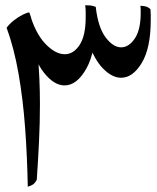

<svg xmlns="http://www.w3.org/2000/svg" viewBox="-20 -691 595 726"><path d="M87 -566 91 -644Q113 -566 151 -526Q189 -486 225 -486Q258 -486 281 -521Q304 -556 304 -626Q304 -637 304 -648Q304 -659 302 -671Q312 -671 320.5 -670.5Q329 -670 342 -665Q343 -654 343 -643.5Q343 -633 343 -622Q343 -497 307 -432.5Q271 -368 224 -368Q184 -368 145.5 -417Q107 -466 87 -566ZM312 -536 342 -665Q351 -587 379.5 -549.5Q408 -512 438 -512Q467 -512 489.5 -545Q512 -578 512 -642Q512 -649 512 -655.5Q512 -662 511 -669Q522 -669 531.5 -666.5Q541 -664 549 -656Q550 -646 550 -635.5Q550 -625 550 -615Q550 -509 516 -453Q482 -397 438 -397Q404 -397 370 -431.5Q336 -466 312 -536ZM85 15Q83 -98 75 -207Q67 -316 50 -413Q33 -510 5 -586Q15 -600 32 -613.5Q49 -627 66 -635.5Q83 -644 91 -644Q114 -580 122.5 -487.5Q131 -395 131 -297Q131 -227 127.5 -155Q124 -83 119 -11Q112 2 104 7Q96 12 85 15Z"/></svg>

Font: Ruwudu
Style: Regular
Weight: 400
Designer: Becca Hirsbrunner Spalinger
Foundry: SIL International
Version: Version 3.000